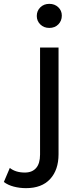

<svg xmlns="http://www.w3.org/2000/svg" viewBox="-114 -777 418 997"><path d="M21 200Q-12 200 -42.5 192Q-73 184 -94 168L-63 95Q-33 119 15 119Q53 119 73.5 95.5Q94 72 94 26V-530H190V24Q190 105 146.5 152.5Q103 200 21 200ZM142 -632Q114 -632 95.5 -650Q77 -668 77 -694Q77 -721 95.5 -739Q114 -757 142 -757Q170 -757 188.5 -739.5Q207 -722 207 -696Q207 -669 189 -650.5Q171 -632 142 -632Z"/></svg>

Font: Montserrat Z Med
Style: Regular
Weight: 500
Designer: Julieta Ulanovsky
Foundry: Julieta Ulanovsky
Version: Version 8.000